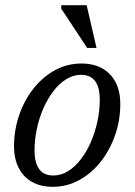

<svg xmlns="http://www.w3.org/2000/svg" viewBox="-20 -709 518 739"><path d="M293.5 -464.5Q341 -464.5 374.2 -445.5Q407.5 -426.5 425.2 -391.8Q443 -357 443 -309Q443 -246 423 -188.8Q403 -131.5 367.8 -86.8Q332.5 -42 285.2 -16Q238 10 183 10Q136 10 102.8 -9Q69.5 -28 51.8 -63Q34 -98 34 -145.5Q34 -208.5 53.8 -266Q73.5 -323.5 109 -368.2Q144.5 -413 191.5 -438.8Q238.5 -464.5 293.5 -464.5ZM185 -33.5Q215 -33.5 242 -50.2Q269 -67 291.2 -96Q313.5 -125 329.8 -162.5Q346 -200 355 -241.8Q364 -283.5 364 -325.5Q364 -373 346 -397Q328 -421 292 -421Q262 -421 235 -404.2Q208 -387.5 185.8 -358.5Q163.5 -329.5 147 -292Q130.5 -254.5 121.8 -212.8Q113 -171 113 -129.5Q113 -82 131 -57.8Q149 -33.5 185 -33.5ZM351.5 -524.5H315.5L215 -677L216.5 -689H313.5Z"/></svg>

Font: Newsreader
Style: Italic
Weight: 400
Italic angle: -17°
Designer: Hugues Gentile
Foundry: Production Type
Version: Version 1.003